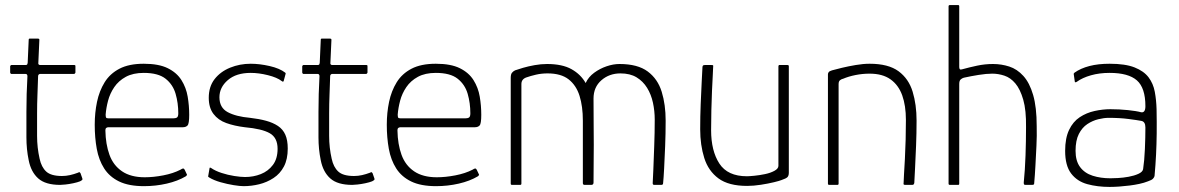

<svg xmlns="http://www.w3.org/2000/svg" viewBox="-20 -728 4643 756"><path d="M217 0Q159 0 130.5 -25.5Q102 -51 93 -97Q84 -140 84 -187.5Q84 -235 84 -287Q84 -323 85 -358Q86 -393 88 -428Q88 -437 80 -437H24Q23 -437 21.5 -439Q20 -441 20 -442V-467Q20 -468 21.5 -470Q23 -472 25 -472H80Q85 -472 86.5 -473.5Q88 -475 89 -481L93 -571Q93 -576 97 -576H130Q132 -576 133.5 -575Q135 -574 135 -571L131 -482Q130 -477 132 -474.5Q134 -472 138 -472H272Q275 -472 276 -471Q277 -470 277 -467V-442Q277 -442 275.5 -439.5Q274 -437 272 -437H138Q136 -437 133 -435Q130 -433 130 -428Q129 -392 127.5 -355.5Q126 -319 126 -282Q126 -239 126 -193Q126 -147 136 -103Q143 -70 162 -52.5Q181 -35 224 -35Q240 -35 255.5 -38.5Q271 -42 287 -48Q292 -51 293.5 -50Q295 -49 297 -46L304 -26Q306 -22 303.5 -19.5Q301 -17 295 -14Q285 -10 268.5 -6.5Q252 -3 237.5 -1.5Q223 0 217 0Z M353 -237Q353 -284 362 -327Q371 -370 392 -404Q413 -438 450.5 -457.5Q488 -477 546 -477Q605 -477 640.5 -459.5Q676 -442 694.5 -412.5Q713 -383 719 -347.5Q725 -312 725 -276Q725 -241 718.5 -234Q712 -227 700 -227H406Q404 -227 399.5 -225Q395 -223 395 -214Q396 -160 411 -118.5Q426 -77 460.5 -53.5Q495 -30 550 -30Q584 -30 623 -37.5Q662 -45 691 -60Q697 -64 700.5 -64.5Q704 -65 707 -60L715 -43Q717 -40 716 -38.5Q715 -37 712 -34Q680 -15 636.5 -5Q593 5 547 5Q487 5 449 -13.5Q411 -32 390 -65Q369 -98 361 -142Q353 -186 353 -237ZM682 -282Q682 -322 671.5 -358.5Q661 -395 632 -418Q603 -441 546 -441Q504 -441 475.5 -425.5Q447 -410 430 -385Q413 -360 405.5 -331.5Q398 -303 396 -277Q396 -269 397.5 -265.5Q399 -262 407 -262H662Q672 -262 677 -265.5Q682 -269 682 -282Z M805 -65Q805 -68 807 -68Q809 -68 812 -66Q828 -55 852.5 -47Q877 -39 902.5 -35Q928 -31 945 -31Q978 -31 1007 -42.5Q1036 -54 1054.5 -78.5Q1073 -103 1073 -142Q1073 -186 1042 -203.5Q1011 -221 944 -227Q903 -232 871 -243.5Q839 -255 820.5 -279.5Q802 -304 802 -343Q802 -387 825 -416.5Q848 -446 886 -461.5Q924 -477 967 -477Q1002 -477 1041.5 -468Q1081 -459 1103 -442Q1105 -440 1105 -439Q1105 -438 1104 -435L1097 -409Q1095 -404 1089 -409Q1071 -423 1035 -432Q999 -441 967 -441Q910 -441 877 -412.5Q844 -384 844 -345Q844 -304 876.5 -286.5Q909 -269 965 -264Q1000 -260 1027.5 -252.5Q1055 -245 1074.5 -232Q1094 -219 1103.5 -197.5Q1113 -176 1113 -143Q1113 -101 1098 -72.5Q1083 -44 1057 -27Q1031 -10 1000.5 -2.5Q970 5 939 5Q925 5 900 1Q875 -3 848.5 -10.5Q822 -18 804 -29Q801 -31 800 -32Q799 -33 800 -36Z M1367 0Q1309 0 1280.5 -25.5Q1252 -51 1243 -97Q1234 -140 1234 -187.5Q1234 -235 1234 -287Q1234 -323 1235 -358Q1236 -393 1238 -428Q1238 -437 1230 -437H1174Q1173 -437 1171.5 -439Q1170 -441 1170 -442V-467Q1170 -468 1171.5 -470Q1173 -472 1175 -472H1230Q1235 -472 1236.5 -473.5Q1238 -475 1239 -481L1243 -571Q1243 -576 1247 -576H1280Q1282 -576 1283.5 -575Q1285 -574 1285 -571L1281 -482Q1280 -477 1282 -474.5Q1284 -472 1288 -472H1422Q1425 -472 1426 -471Q1427 -470 1427 -467V-442Q1427 -442 1425.5 -439.5Q1424 -437 1422 -437H1288Q1286 -437 1283 -435Q1280 -433 1280 -428Q1279 -392 1277.5 -355.5Q1276 -319 1276 -282Q1276 -239 1276 -193Q1276 -147 1286 -103Q1293 -70 1312 -52.5Q1331 -35 1374 -35Q1390 -35 1405.5 -38.5Q1421 -42 1437 -48Q1442 -51 1443.5 -50Q1445 -49 1447 -46L1454 -26Q1456 -22 1453.5 -19.5Q1451 -17 1445 -14Q1435 -10 1418.5 -6.5Q1402 -3 1387.5 -1.5Q1373 0 1367 0Z M1503 -237Q1503 -284 1512 -327Q1521 -370 1542 -404Q1563 -438 1600.5 -457.5Q1638 -477 1696 -477Q1755 -477 1790.5 -459.5Q1826 -442 1844.5 -412.5Q1863 -383 1869 -347.5Q1875 -312 1875 -276Q1875 -241 1868.5 -234Q1862 -227 1850 -227H1556Q1554 -227 1549.5 -225Q1545 -223 1545 -214Q1546 -160 1561 -118.5Q1576 -77 1610.5 -53.5Q1645 -30 1700 -30Q1734 -30 1773 -37.5Q1812 -45 1841 -60Q1847 -64 1850.5 -64.5Q1854 -65 1857 -60L1865 -43Q1867 -40 1866 -38.5Q1865 -37 1862 -34Q1830 -15 1786.5 -5Q1743 5 1697 5Q1637 5 1599 -13.5Q1561 -32 1540 -65Q1519 -98 1511 -142Q1503 -186 1503 -237ZM1832 -282Q1832 -322 1821.5 -358.5Q1811 -395 1782 -418Q1753 -441 1696 -441Q1654 -441 1625.5 -425.5Q1597 -410 1580 -385Q1563 -360 1555.5 -331.5Q1548 -303 1546 -277Q1546 -269 1547.5 -265.5Q1549 -262 1557 -262H1812Q1822 -262 1827 -265.5Q1832 -269 1832 -282Z M1996 0Q1991 0 1991 -5V-421Q1991 -435 1995.5 -441Q2000 -447 2008 -451Q2019 -455 2039.5 -461Q2060 -467 2085 -471.5Q2110 -476 2134 -476Q2194 -476 2230.5 -455.5Q2267 -435 2286 -401Q2297 -425 2319.5 -441.5Q2342 -458 2368.5 -467Q2395 -476 2419 -476Q2491 -476 2530.5 -446.5Q2570 -417 2585.5 -366.5Q2601 -316 2601 -253Q2601 -202 2599 -152.5Q2597 -103 2595 -64.5Q2593 -26 2591 -7Q2591 -3 2589 -1.5Q2587 0 2584 0H2557Q2553 0 2551.5 -1.5Q2550 -3 2550 -7Q2551 -20 2552.5 -60Q2554 -100 2556 -153Q2558 -206 2558 -257Q2558 -291 2551 -323.5Q2544 -356 2528 -382Q2512 -408 2486.5 -423.5Q2461 -439 2423 -439Q2379 -439 2348 -412Q2317 -385 2317 -340Q2317 -282 2317.5 -238.5Q2318 -195 2318 -158.5Q2318 -122 2317.5 -86Q2317 -50 2317 -9Q2317 0 2308 0H2282Q2275 0 2275 -7V-253Q2275 -309 2262 -350.5Q2249 -392 2219 -415.5Q2189 -439 2136 -439Q2112 -439 2090.5 -434Q2069 -429 2052 -423Q2033 -416 2033 -397V-5Q2033 0 2028 0Z M2922 4Q2849 4 2809 -25.5Q2769 -55 2753 -106Q2737 -157 2737 -219Q2737 -270 2739 -319Q2741 -368 2743 -407Q2745 -446 2746 -465Q2747 -470 2749.5 -471Q2752 -472 2757 -472H2780Q2786 -472 2787.5 -471Q2789 -470 2788 -464Q2788 -456 2786.5 -431Q2785 -406 2783.5 -370.5Q2782 -335 2781 -294.5Q2780 -254 2780 -215Q2780 -134 2812.5 -84Q2845 -34 2921 -34Q2930 -34 2950.5 -36Q2971 -38 2992.5 -42.5Q3014 -47 3029.5 -55.5Q3045 -64 3045 -75V-467Q3045 -469 3046 -470.5Q3047 -472 3048 -472H3081Q3083 -472 3084.5 -471Q3086 -470 3086 -467V-48Q3086 -36 3080.5 -30.5Q3075 -25 3057 -19Q3050 -16 3027.5 -10.5Q3005 -5 2976 -0.5Q2947 4 2922 4Z M3245 0Q3240 0 3240 -5Q3240 -112 3240 -220Q3240 -328 3240 -435Q3240 -440 3243 -444Q3246 -448 3256 -451Q3270 -455 3295 -461Q3320 -467 3349.5 -472Q3379 -477 3404 -477Q3478 -477 3518 -447.5Q3558 -418 3573.5 -367Q3589 -316 3589 -253Q3589 -203 3587 -153.5Q3585 -104 3583 -65Q3581 -26 3580 -7Q3578 -2 3576.5 -1Q3575 0 3569 0H3545Q3540 0 3538.5 -1.5Q3537 -3 3538 -8Q3538 -16 3539.5 -41Q3541 -66 3543 -102Q3545 -138 3546 -178.5Q3547 -219 3547 -256Q3547 -312 3532.5 -352.5Q3518 -393 3486.5 -415.5Q3455 -438 3404 -438Q3376 -438 3348.5 -432.5Q3321 -427 3300 -418Q3294 -417 3288 -412.5Q3282 -408 3282 -397Q3282 -333 3282 -267.5Q3282 -202 3282 -136Q3282 -70 3282 -5Q3282 0 3277 0Z M3715 -5Q3715 -179 3715 -354Q3715 -529 3715 -703Q3715 -708 3720 -708Q3728 -708 3736.5 -708Q3745 -708 3753 -708Q3757 -708 3757 -703Q3757 -644 3757 -584Q3757 -524 3757 -464Q3757 -458 3759.5 -455.5Q3762 -453 3768 -455Q3797 -463 3827.5 -469.5Q3858 -476 3890 -476Q3923 -476 3954 -466Q3985 -456 4009.5 -429Q4034 -402 4048 -354Q4062 -306 4062 -231Q4063 -194 4061 -154Q4059 -114 4057 -76Q4055 -38 4052 -5Q4052 -2 4049.5 -1Q4047 0 4042 0Q4036 0 4030.5 0Q4025 0 4019 0Q4014 0 4012.5 -1.5Q4011 -3 4011 -9Q4016 -58 4018 -115.5Q4020 -173 4020 -227Q4021 -294 4009 -335.5Q3997 -377 3978 -399.5Q3959 -422 3935 -430Q3911 -438 3887 -438Q3864 -438 3833 -433Q3802 -428 3775 -422Q3768 -420 3762.5 -415Q3757 -410 3757 -397V-5Q3757 0 3753 0H3720Q3715 0 3715 -5Z M4349 8Q4301 8 4261 -3Q4221 -14 4197.5 -45Q4174 -76 4174 -134Q4174 -184 4189.5 -216.5Q4205 -249 4231.5 -266.5Q4258 -284 4290 -291Q4322 -298 4352 -298Q4387 -298 4421 -294.5Q4455 -291 4473 -286Q4490 -283 4490 -310Q4490 -382 4456.5 -411.5Q4423 -441 4349 -441Q4309 -441 4275.5 -431.5Q4242 -422 4220 -406Q4217 -404 4214.5 -404Q4212 -404 4212 -407L4208 -435Q4207 -438 4208.5 -439Q4210 -440 4211 -442Q4235 -459 4269.5 -468Q4304 -477 4349 -477Q4411 -477 4447.5 -462.5Q4484 -448 4502.5 -423.5Q4521 -399 4527 -366.5Q4533 -334 4534 -298Q4535 -245 4534.5 -202.5Q4534 -160 4532 -119.5Q4530 -79 4526 -35Q4525 -30 4520 -24.5Q4515 -19 4500 -14Q4485 -8 4466.5 -4Q4448 0 4428 2.5Q4408 5 4388 6.5Q4368 8 4349 8ZM4352 -26Q4362 -26 4382 -27Q4402 -28 4424 -32Q4446 -36 4462.5 -43.5Q4479 -51 4481 -62Q4486 -95 4488 -141Q4490 -187 4490 -226Q4490 -249 4474 -252Q4458 -255 4423.5 -259.5Q4389 -264 4345 -264Q4327 -264 4304.5 -258.5Q4282 -253 4261.5 -239.5Q4241 -226 4228 -200.5Q4215 -175 4215 -134Q4215 -94 4233 -70Q4251 -46 4282.5 -36Q4314 -26 4352 -26Z"/></svg>

Font: Glory ExtraLight
Style: Regular
Weight: 250
Version: Version 1.011